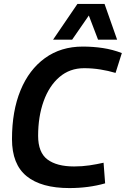

<svg xmlns="http://www.w3.org/2000/svg" viewBox="-20 -947 640 977"><path d="M333 10Q190 10 115.5 -50.5Q41 -111 41 -239Q41 -382 84.5 -487.5Q128 -593 209 -651.5Q290 -710 401 -710Q454 -710 503.5 -702.5Q553 -695 600 -677L568 -576Q531 -587 490.5 -593.5Q450 -600 408 -600Q335 -600 282.5 -555Q230 -510 202 -432Q174 -354 174 -256Q174 -171 221.5 -135.5Q269 -100 357 -100Q398 -100 435 -105.5Q472 -111 507 -119L515 -14Q431 10 333 10ZM250 -745 374 -927H512L576 -745H479L432 -868L347 -745Z"/></svg>

Font: Georama SemiBold
Style: Italic
Weight: 600
Italic angle: -9°
Designer: Jean-Baptiste Levee
Foundry: Production Type
Version: Version 1.000